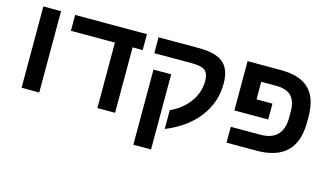

<svg xmlns="http://www.w3.org/2000/svg" viewBox="-90 -900 2369 1382"><g transform="rotate(15 1094.5 -209.0)"><path d="M85 0V-606H216.8V0Z M781.7 -487.8V0H649.9V-487.8H321.8V-606H856.9V-487.8Z M968.3 -372.1H1100.1V188H968.3ZM943.4 -487.8V-606H1245.1Q1369.6 -606 1426 -558.8Q1482.4 -511.7 1482.4 -404.8Q1482.4 -265.6 1397.9 -154.5Q1313.5 -43.5 1157.2 20V-120.1Q1248.5 -162.6 1298.8 -233.9Q1349.1 -305.2 1349.1 -389.2Q1349.1 -443.8 1321.8 -465.8Q1294.4 -487.8 1226.1 -487.8Z M2001 -292V-333Q2001 -411.6 1965.3 -449.7Q1929.7 -487.8 1853 -487.8H1740.2V-356.9H1858.9V-238.8H1606.9V-606H1854Q1997.6 -606 2065.9 -538.8Q2134.3 -471.7 2134.3 -331.1V-291Q2134.3 0 1835 0H1612.3V-118.2H1832Q2001 -118.2 2001 -292Z"/></g></svg>

Font: Libra Sans Modern
Style: Bold
Weight: 700
Foundry: Stefan Peev, Context Ltd
Version: Version 1.000